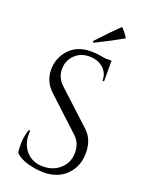

<svg xmlns="http://www.w3.org/2000/svg" viewBox="-168 -981 812 1075"><g transform="rotate(20 238.0 -444.0)"><path d="M247 -764 240 -771Q316 -853 367 -902Q394 -875 408 -849Q344 -812 247 -764ZM61 -41Q58 -55 58 -95Q58 -135 73 -180H82Q81 -169 81 -158Q81 -97 118 -56.5Q155 -16 216 -16Q279 -16 319.5 -54Q360 -92 360 -149.5Q360 -207 321 -243L129 -421Q75 -471 75 -542Q75 -613 122.5 -663.5Q170 -714 251 -714Q289 -714 337 -704H376V-581H367Q367 -628 334.5 -656Q302 -684 251 -684Q200 -684 165.5 -650Q131 -616 131 -565Q131 -514 171 -477L368 -295Q418 -249 418 -169Q418 -89 367 -37.5Q316 14 231 14Q187 14 137.5 0.5Q88 -13 61 -41Z"/></g></svg>

Font: Cinzel Decorative
Style: Regular
Weight: 400
Designer: Natanael Gama
Version: Version 1.001;PS 001.001;hotconv 1.0.56;makeotf.lib2.0.21325